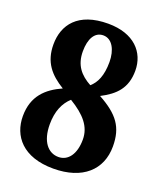

<svg xmlns="http://www.w3.org/2000/svg" viewBox="-136 -812 765 909"><g transform="rotate(20 246.0 -357.0)"><path d="M241 10C388 10 471 -67 471 -185C471 -282 432 -334 332 -389C404 -426 448 -471 448 -558C448 -651 382 -724 252 -724C100 -724 41 -642 41 -543C41 -454 85 -404 154 -362C78 -328 21 -276 21 -175C21 -75 87 10 241 10ZM271 -421C217 -451 183 -490 183 -560C183 -623 206 -664 249 -664C294 -664 319 -615 319 -555C319 -486 300 -446 271 -421ZM245 -50C193 -50 154 -95 154 -182C154 -248 175 -294 209 -325C285 -279 326 -232 326 -167C326 -93 293 -50 245 -50Z"/></g></svg>

Font: Noto Serif Condensed ExtraBold
Style: Regular
Weight: 800
Width: 3
Designer: Monotype Design Team
Foundry: Monotype Imaging Inc.
Version: Version 2.013